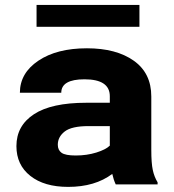

<svg xmlns="http://www.w3.org/2000/svg" viewBox="-20 -729 686 759"><path d="M249.5 9.8Q154.8 9.8 99.9 -33.7Q44.9 -77.1 44.9 -151.4Q44.9 -231.9 114 -277.3Q183.1 -322.8 321.3 -322.8H414.1V-348.6Q414.1 -415.5 314 -415.5Q222.2 -415.5 222.2 -362.3H58.6Q58.6 -439.9 131.6 -489Q204.6 -538.1 323.7 -538.1Q439.5 -538.1 508.8 -489Q578.1 -439.9 578.1 -347.7V-136.7Q578.1 -84 584 -56.9Q589.8 -29.8 603 -8.3V0H437.5Q428.7 -19 423.8 -41.5Q355.5 9.8 249.5 9.8ZM208.5 -156.7Q208.5 -135.7 223.4 -125Q238.3 -114.3 279.3 -114.3Q323.2 -114.3 360.8 -126Q398.4 -137.7 414.1 -153.3V-230.5H330.1Q263.2 -230.5 235.8 -209.2Q208.5 -188 208.5 -156.7ZM531.2 -709.5V-623H124.5V-709.5Z"/></svg>

Font: Bert Sans Black
Style: Regular
Weight: 900
Designer: Christian Robertson, Adam Twardoch, & Cristiano Sobral
Foundry: Google
Version: Version 12.135;January 10, 2020;FontCreator 12.0.0.2547 64-b